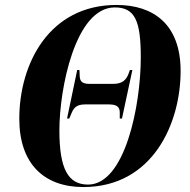

<svg xmlns="http://www.w3.org/2000/svg" viewBox="-20 -745 768 776"><path d="M317 11C597 11 710 -246 710 -458C710 -647 600 -725 451 -725C179 -725 58 -488 58 -265C58 -82 159 11 317 11ZM336 1C256 1 220 -61 220 -218C220 -386 284 -715 444 -715C526 -715 549 -660 549 -513C549 -318 485 1 336 1ZM251 -266H260L268 -285C277 -307 287 -323 324 -323H421C460 -323 465 -306 464 -285V-266H473L515 -462H505L498 -443C489 -423 476 -406 437 -406H341C306 -406 302 -422 302 -443L301 -462H292Z"/></svg>

Font: Noto Serif Display Condensed Black
Style: Italic
Weight: 900
Width: 3
Italic angle: -12°
Designer: Monotype Design Team
Foundry: Monotype Imaging Inc.
Version: Version 2.009